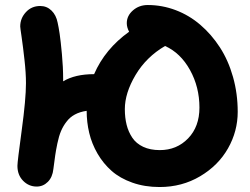

<svg xmlns="http://www.w3.org/2000/svg" viewBox="-20 -775 1001 769"><path d="M619.1 -25.9Q559.6 -25.9 510 -43.5Q460.4 -61 427 -90.6Q393.6 -120.1 370.6 -159.7Q347.7 -199.2 337.4 -242.4Q327.1 -285.6 327.1 -331.1Q272.5 -323.2 246.1 -287.1Q233.4 -271 224.6 -250.5Q215.8 -230 209.7 -200.2Q203.6 -170.4 201.2 -153.1Q198.7 -135.7 193.8 -98.1Q190.4 -65.4 171.6 -46.6Q152.8 -27.8 127 -27.8Q95.2 -27.8 72.5 -51Q49.8 -74.2 49.8 -110.8Q49.8 -127.4 66.9 -252.7Q84 -377.9 84 -441.9Q84 -482.4 78.1 -534.9Q72.3 -587.4 66.7 -625.7Q61 -664.1 61 -668.9Q61 -701.7 83.7 -726.3Q106.4 -751 141.1 -751Q167.5 -751 186.3 -732.7Q205.1 -714.4 210.9 -684.1Q214.8 -667 219 -638.9Q223.1 -610.8 228 -558.3Q232.9 -505.9 232.9 -458V-449.2Q280.3 -478 356.9 -478Q400.9 -579.1 497.1 -647.9Q487.8 -665.5 487.8 -682.1Q487.8 -711.9 512.5 -733.4Q537.1 -754.9 571.8 -754.9Q629.4 -754.9 683.6 -734.4Q737.8 -713.9 782.5 -675.5Q827.1 -637.2 860.8 -585.2Q894.5 -533.2 913.3 -466.6Q932.1 -399.9 932.1 -327.1Q932.1 -249.5 893.3 -180.9Q854.5 -112.3 781.7 -69.1Q709 -25.9 619.1 -25.9ZM480 -337.9Q480 -303.7 487.1 -275.4Q494.1 -247.1 509.8 -223.6Q525.4 -200.2 553.5 -187Q581.5 -173.8 620.1 -173.8Q688 -173.8 733.4 -220.7Q778.8 -267.6 778.8 -344.2Q778.8 -426.3 741 -494.6Q703.1 -563 641.1 -590.8Q565.9 -546.9 522.9 -474.6Q480 -402.3 480 -337.9Z"/></svg>

Font: Shantell Sans Bouncy
Style: Bold
Weight: 700
Designer: Stephen Nixon, Anya Danilova, Shantell Martin
Foundry: Arrow Type
Version: Version 1.006;[9816181b4]